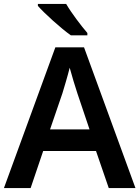

<svg xmlns="http://www.w3.org/2000/svg" viewBox="-20 -958 711 978"><path d="M317 -938H173V-928C205 -891 291 -813 341 -778H425V-790C393 -827 343 -893 317 -938ZM534 0H670L408 -717H262L0 0H136L200 -189H469ZM374 -483 436 -299H235L298 -483C305 -506 325 -572 335 -613C344 -578 365 -510 374 -483Z"/></svg>

Font: Noto Sans Ol Chiki SemiBold
Style: Regular
Weight: 600
Designer: Monotype Design Team, Lewis McGuffie
Foundry: Monotype Imaging Inc.
Version: Version 2.003